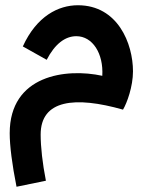

<svg xmlns="http://www.w3.org/2000/svg" viewBox="-20 -441 564 732"><path d="M43 271 155 248C142 182 135 119 135 72C135 -61 266 -75 449 -23C464 -48 487 -111 487 -169C487 -275 429 -421 277 -421C203 -421 120 -380 67 -264L158 -213C189 -273 228 -303 271 -303C333 -303 375 -237 370 -152C232 -182 17 -155 17 67C17 114 26 186 43 271Z"/></svg>

Font: Noto Sans Arabic UI SmBd
Style: Regular
Weight: 600
Designer: Monotype Design Team, Nadine Chahine and Nizar Qandah
Foundry: Monotype Imaging Inc.
Version: Version 2.010